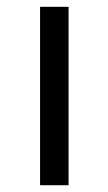

<svg xmlns="http://www.w3.org/2000/svg" viewBox="-20 -546 319 566"><path d="M182.1 -525.9V0H98.1V-525.9Z"/></svg>

Font: Fira Sans Book
Style: Regular
Weight: 350
Designer: Carrois Corporate & Edenspiekermann AG
Foundry: Carrois Corporate GbR & Edenspiekermann AG
Version: Version 4.203;PS 004.203;hotconv 1.0.88;makeotf.lib2.5.64775